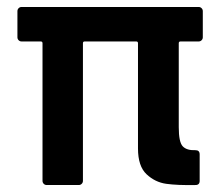

<svg xmlns="http://www.w3.org/2000/svg" viewBox="-20 -531 632 551"><path d="M550 -412H498Q493 -412 493 -407V-166Q493 -123 504.5 -111Q516 -99 541 -100Q553 -100 553 -88V-12Q553 0 541 0Q489 1 457 -3.5Q425 -8 400.5 -31Q376 -54 376 -105V-407Q376 -412 371 -412H223Q218 -412 218 -407V-12Q218 -7 214.5 -3.5Q211 0 206 0H114Q109 0 105.5 -3.5Q102 -7 102 -12V-407Q102 -412 97 -412H42Q37 -412 33.5 -415.5Q30 -419 30 -424V-499Q30 -504 33.5 -507.5Q37 -511 42 -511H550Q555 -511 558.5 -507.5Q562 -504 562 -499V-424Q562 -419 558.5 -415.5Q555 -412 550 -412Z"/></svg>

Font: Barlow Semi Condensed SemiBold
Style: Regular
Weight: 600
Width: 4
Designer: Jeremy Tribby
Foundry: Tribby Type
Version: Version 1.408